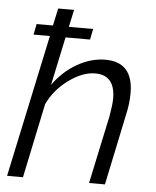

<svg xmlns="http://www.w3.org/2000/svg" viewBox="-52 -775 664 819"><g transform="rotate(5 279.5 -365.0)"><path d="M384 -530Q503 -530 503 -397Q503 -352 492 -305L428 0H360L422 -291Q431 -343 431 -367Q431 -468 346 -468Q292 -468 233 -425Q174 -382 144 -319L77 0H9L139 -610H69L78 -656H148L164 -730H232L216 -656H320L311 -610H206L162 -403Q204 -462 263.5 -496Q323 -530 384 -530Z"/></g></svg>

Font: Raleway-v4020
Style: Italic
Weight: 400
Italic angle: -12°
Designer: Matt McInerney, Pablo Impallari, Rodrigo Fuenzalida
Foundry: Matt McInerney, Pablo Impallari, Rodrigo Fuenzalida
Version: Version 4.020;PS 004.020;hotconv 1.0.88;makeotf.lib2.5.64775